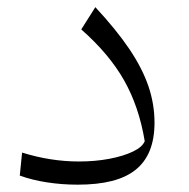

<svg xmlns="http://www.w3.org/2000/svg" viewBox="-20 -501 517 526"><path d="M403.3 -165Q403.3 -215.8 386.7 -264.6Q370.1 -313.5 334.5 -366.5Q298.8 -419.4 241.2 -481.4L202.6 -420.4Q278.8 -353.5 319.8 -281.2Q360.8 -209 376.5 -114.3Q370.1 -98.1 344 -85.7Q317.9 -73.2 279.3 -65.9Q240.7 -58.6 196.3 -58.6Q157.7 -58.6 118.7 -64.7Q79.6 -70.8 40.5 -83L34.2 -20Q67.4 -7.8 108.2 -1.5Q148.9 4.9 192.9 4.9Q246.6 4.9 286.1 -5.1Q325.7 -15.1 351.6 -35.9Q377.4 -56.6 390.4 -88.9Q403.3 -121.1 403.3 -165Z"/></svg>

Font: Pinar VF
Style: Regular
Weight: 300
Designer: Amin Abedi
Version: Version 2.000